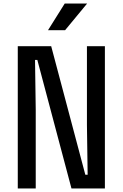

<svg xmlns="http://www.w3.org/2000/svg" viewBox="-20 -1060 690 1080"><path d="M80 0V-800H268L460 -77H473L469 -357V-800H570V0H382L190 -723H177L181 -443V0ZM250 -890 344 -1040H470L346 -890Z"/></svg>

Font: Martian Mono SemiCondensed
Style: Regular
Weight: 400
Width: 4
Designer: Roman Shamin
Foundry: Evil Martians
Version: Version 1.000